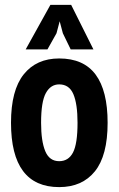

<svg xmlns="http://www.w3.org/2000/svg" viewBox="-20 -752 485 785"><path d="M25 -250Q25 -383 77 -448Q129 -513 222 -513Q322 -513 371 -447Q420 -381 420 -250Q420 -116 368 -51.5Q316 13 222 13Q25 13 25 -250ZM148 -250Q148 -175 165 -134Q182 -93 222 -93Q260 -93 278.5 -128.5Q297 -164 297 -250Q297 -327 280 -367Q263 -407 222 -407Q187 -407 167.5 -371.5Q148 -336 148 -250ZM186 -732H271L362 -550H269L237 -616L224 -665L211 -616L174 -550H85Z"/></svg>

Font: PT Sans Narrow
Style: Bold
Weight: 700
Width: 3
Designer: A.Korolkova, O.Umpeleva, V.Yefimov
Foundry: ParaType Ltd
Version: Version 2.003W OFL